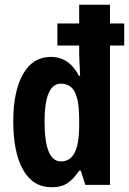

<svg xmlns="http://www.w3.org/2000/svg" viewBox="-20 -780 544 810"><path d="M198 10Q119 10 77.5 -63.5Q36 -137 36 -267Q36 -396 77.5 -468Q119 -540 194 -540Q272 -540 313 -460H318Q317 -491 315.5 -514.5Q314 -538 314 -553V-588H222V-681H314V-760H444V-681H504V-588H444V0H340L321 -60H314Q289 -23 263.5 -6.5Q238 10 198 10ZM237 -99Q276 -99 295 -136Q314 -173 314 -252V-278Q314 -355 296 -391Q278 -427 237 -427Q168 -427 168 -267Q168 -99 237 -99Z"/></svg>

Font: Noto Sans Thai ExtCond
Style: Bold
Weight: 700
Width: 2
Designer: Monotype Design Team
Foundry: Monotype Imaging Inc.
Version: Version 2.002; ttfautohint (v1.8.4.7-5d5b)